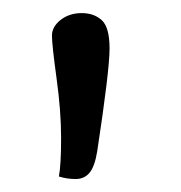

<svg xmlns="http://www.w3.org/2000/svg" viewBox="-20 -757 279 296"><path d="M74.2 -544.4Q74.2 -585.9 67.1 -637Q60.1 -688 60.1 -702.1Q60.1 -715.8 73.5 -726.3Q86.9 -736.8 106 -736.8Q125 -736.8 137 -725.8Q148.9 -714.8 148.9 -682.1Q148.9 -648.9 129.9 -523.9Q126 -500 117.9 -490.5Q109.9 -481 96.7 -481Q83 -481 70.8 -484.9Q74.2 -502.9 74.2 -544.4Z"/></svg>

Font: Sukar
Style: Regular
Weight: 400
Designer: Dario Muhafara - Ghiath Alsory
Foundry: Dario Muhafara - Ghiath Alsory
Version: Version 1.00 March 17, 2016, initial release